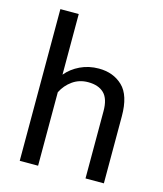

<svg xmlns="http://www.w3.org/2000/svg" viewBox="-112 -834 780 917"><g transform="rotate(15 278.0 -375.0)"><path d="M72.3 0H163.1V-363.3Q181.6 -400.4 214.8 -423.8Q248 -447.3 291.5 -447.3Q342.3 -447.3 369.9 -420.7Q397.5 -394 397.5 -332.5V0H488.3V-331.5Q488.3 -435.1 442.1 -479.2Q396 -523.4 324.2 -523.4Q274.4 -523.4 232.4 -503.4Q190.4 -483.4 163.1 -450.2V-750H72.3Z"/></g></svg>

Font: Roboto Flex
Style: Regular
Weight: 400
Designer: Berlow after Robertson
Foundry: Google
Version: Version 3.200;gftools[0.9.32]